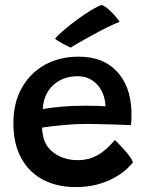

<svg xmlns="http://www.w3.org/2000/svg" viewBox="-20 -764 594 781"><path d="M521 -104Q510 -89 489.8 -71.5Q469.5 -54 440.5 -38.5Q411.5 -23 373.2 -13Q335 -3 287.5 -3Q212 -3 155 -33Q98 -63 66.2 -121Q34.5 -179 34.5 -263.5Q34.5 -345.5 68.5 -406.2Q102.5 -467 162.2 -500.2Q222 -533.5 300 -533.5Q398 -533.5 453.8 -475.2Q509.5 -417 514.5 -317.5Q515 -301 514.8 -286.2Q514.5 -271.5 512.5 -255Q505.5 -255.5 483.8 -256.2Q462 -257 433.8 -257.8Q405.5 -258.5 378.5 -259.2Q351.5 -260 334 -260Q286 -260 237 -255.2Q188 -250.5 151 -245Q151.5 -233 153.2 -221.8Q155 -210.5 157.5 -200.5Q165.5 -173 186 -153.2Q206.5 -133.5 235 -123Q263.5 -112.5 295 -112.5Q327.5 -112.5 352.2 -121.8Q377 -131 395.5 -144.8Q414 -158.5 426.5 -172Q439 -185.5 447.5 -194Q450.5 -191.5 460.2 -181.8Q470 -172 482.2 -158.5Q494.5 -145 505.2 -130.8Q516 -116.5 521 -104ZM154 -320.5Q185.5 -326 229 -330Q272.5 -334 328.5 -334Q358 -334 379 -333.2Q400 -332.5 409 -331.5Q409 -346 405 -362.5Q400 -385 386.5 -405.8Q373 -426.5 350.2 -440.2Q327.5 -454 294.5 -454Q255 -454 223.5 -437Q192 -420 173.8 -390Q155.5 -360 154 -320.5ZM394.5 -744Q412.5 -735 427 -721.2Q441.5 -707.5 452 -694.5Q462.5 -681.5 466.5 -675Q451.5 -669.5 429.2 -659Q407 -648.5 382 -635.2Q357 -622 333.8 -609Q310.5 -596 292.8 -585.8Q275 -575.5 267.5 -570.5Q264 -572 255 -576.2Q246 -580.5 235.8 -586Q225.5 -591.5 216.8 -597Q208 -602.5 204 -606.5Q216.5 -622 242 -643.5Q267.5 -665 297 -686.5Q326.5 -708 353 -723.8Q379.5 -739.5 394.5 -744Z"/></svg>

Font: Grandstander Thin Medium
Style: Regular
Weight: 500
Version: Version 1.200